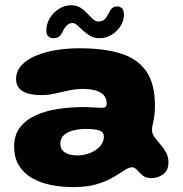

<svg xmlns="http://www.w3.org/2000/svg" viewBox="-20 -664 711 746"><path d="M264 63Q221.5 63 180.5 55.2Q139.5 47.5 106.8 29.2Q74 11 54.5 -19.5Q35 -50 35 -95Q35 -139.5 57.8 -169Q80.5 -198.5 119 -216Q157.5 -233.5 206.2 -240.8Q255 -248 307 -248Q320 -248 333 -247.2Q346 -246.5 357 -245.8Q368 -245 374.5 -245Q386 -245 390.2 -248.8Q394.5 -252.5 394.5 -261.5Q394.5 -271 392 -278.5Q389.5 -286 385 -292Q380.5 -298 374 -302Q362 -310.5 343.5 -314.5Q325 -318.5 303 -318.5Q275 -318.5 247.5 -312.5Q220 -306.5 193.2 -300.5Q166.5 -294.5 139.5 -294.5Q93.5 -294.5 68 -309.8Q42.5 -325 42.5 -357Q42.5 -387 63 -409.8Q83.5 -432.5 118.5 -447.2Q153.5 -462 197.2 -469.2Q241 -476.5 287 -476.5Q382.5 -476.5 448 -456.5Q513.5 -436.5 547.8 -387.8Q582 -339 582 -253Q582 -234 580.2 -219.5Q578.5 -205 576.2 -194.2Q574 -183.5 572.2 -175Q570.5 -166.5 570.5 -159Q570.5 -145 580.2 -131.5Q590 -118 602.8 -103.5Q615.5 -89 625 -72Q634.5 -55 634.5 -33.5Q634.5 -2 614.2 13Q594 28 567.5 28Q546.5 28 534 17.5Q521.5 7 512.5 -3.5Q503.5 -14 492.5 -14Q484.5 -14 474.8 -9Q465 -4 452 5Q436.5 15.5 411.8 29.2Q387 43 351 53Q315 63 264 63ZM281 -60Q299.5 -60 317.5 -65.2Q335.5 -70.5 350.5 -80.2Q365.5 -90 374.5 -103.5Q383.5 -117 383.5 -133.5Q383.5 -146 375.5 -152Q367.5 -158 352.2 -160.5Q337 -163 315 -163Q290 -163 267 -157.8Q244 -152.5 229.2 -140Q214.5 -127.5 214.5 -105.5Q214.5 -89.5 223.2 -79.5Q232 -69.5 247 -64.8Q262 -60 281 -60ZM188.5 -515.5Q176.5 -515.5 168.2 -522.2Q160 -529 160 -546Q160 -570.5 173.2 -592.8Q186.5 -615 208.5 -629.2Q230.5 -643.5 256.5 -643.5Q278 -643.5 292.8 -634Q307.5 -624.5 319 -612Q330.5 -599.5 340.8 -590Q351 -580.5 362.5 -580.5Q376 -580.5 384.5 -587.2Q393 -594 402 -612.5Q409 -627 416.2 -633Q423.5 -639 435.5 -639Q445.5 -639 453.5 -632.2Q461.5 -625.5 461.5 -606.5Q461.5 -583 447.8 -562Q434 -541 412.5 -528.2Q391 -515.5 367 -515.5Q346 -515.5 330.5 -524.5Q315 -533.5 303 -545Q291 -556.5 280.8 -565.5Q270.5 -574.5 260.5 -574.5Q249.5 -574.5 240.2 -565.8Q231 -557 223.5 -541.5Q216 -525 207.2 -520.2Q198.5 -515.5 188.5 -515.5Z"/></svg>

Font: Gluten
Style: Bold
Weight: 700
Designer: Tyler Finck
Foundry: Etcetera Type Company
Version: Version 1.204